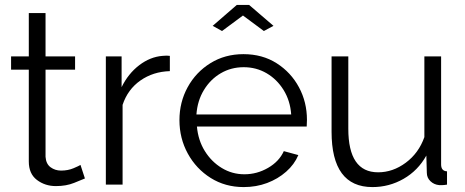

<svg xmlns="http://www.w3.org/2000/svg" viewBox="-20 -750 1891 780"><path d="M325 -25Q313 -20 281 -7Q249 6 207 6Q163 6 130 -19Q97 -44 97 -94V-467H25V-521H97V-697H165V-521H285V-467H165V-113Q167 -84 185.5 -70.5Q204 -57 228 -57Q256 -57 278.5 -66.5Q301 -76 307 -80Z M670 -461Q602 -459 550.5 -423Q499 -387 478 -324V0H410V-521H474V-396Q501 -451 545.5 -485Q590 -519 640 -523Q650 -524 657 -524Q664 -524 670 -523Z M970 10Q895 10 836 -27Q777 -64 743 -126Q709 -188 709 -262Q709 -335 742.5 -396Q776 -457 835 -493.5Q894 -530 969 -530Q1046 -530 1104 -493Q1162 -456 1194.5 -395.5Q1227 -335 1227 -263Q1227 -247 1226 -236H780Q785 -180 812 -136.5Q839 -93 881 -67.5Q923 -42 973 -42Q1024 -42 1069 -68Q1114 -94 1133 -136L1192 -120Q1176 -82 1142.5 -52.5Q1109 -23 1065 -6.5Q1021 10 970 10ZM778 -285H1163Q1159 -341 1132 -384.5Q1105 -428 1063 -452.5Q1021 -477 970 -477Q919 -477 877 -452.5Q835 -428 808.5 -384.5Q782 -341 778 -285ZM844 -645 942 -730H992L1091 -645L1052 -624L967 -687L882 -624Z M1327 -215V-521H1395V-227Q1395 -50 1516 -50Q1576 -50 1628.5 -89Q1681 -128 1704 -193V-521H1772V-82Q1772 -55 1796 -54V0Q1784 2 1777.5 2Q1771 2 1764 2Q1743 0 1728.5 -14Q1714 -28 1714 -48L1712 -118Q1678 -57 1619.5 -23.5Q1561 10 1493 10Q1327 10 1327 -215Z"/></svg>

Font: Raleway
Style: Regular
Weight: 400
Designer: Matt McInerney, Pablo Impallari, Rodrigo Fuenzalida
Foundry: Matt McInerney, Pablo Impallari, Rodrigo Fuenzalida
Version: Version 4.101;RELEASE